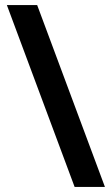

<svg xmlns="http://www.w3.org/2000/svg" viewBox="-20 -734 439 754"><path d="M126 -714H7L273 0H392Z"/></svg>

Font: Noto Sans Thaana SemiBold
Style: Regular
Weight: 600
Designer: David Williams
Foundry: Google Inc.
Version: Version 3.001